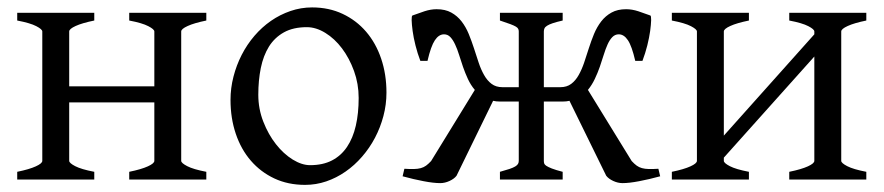

<svg xmlns="http://www.w3.org/2000/svg" viewBox="-20 -489 2407 523"><path d="M332 0V-21Q365.2 -27.8 382.8 -35.9Q400.4 -43.9 400.4 -50.8V-210H168.5V-50.8Q168.5 -44.9 184.8 -36.4Q201.2 -27.8 236.8 -21V0H26.9V-21Q60.1 -27.8 77.6 -35.9Q95.2 -43.9 95.2 -50.8V-403.3Q95.2 -409.2 78.9 -417.7Q62.5 -426.3 26.9 -433.1V-454.1H236.8V-433.1Q203.6 -426.3 186 -418.2Q168.5 -410.2 168.5 -403.3V-253.9H400.4V-403.3Q400.4 -409.2 384 -417.7Q367.7 -426.3 332 -433.1V-454.1H542V-433.1Q508.8 -426.3 491.2 -418.2Q473.6 -410.2 473.6 -403.3V-50.8Q473.6 -44.9 490 -36.4Q506.3 -27.8 542 -21V0Z M957 -222.2Q957 -260.7 944.3 -295.7Q931.6 -330.6 911.6 -357.2Q891.6 -383.8 866.2 -399.4Q840.8 -415 815.9 -415Q778.8 -415 753.4 -400.9Q728 -386.7 712.6 -362.1Q697.3 -337.4 690.4 -303.7Q683.6 -270 683.6 -231Q683.6 -192.4 697.3 -157.5Q710.9 -122.6 731.7 -96.2Q752.4 -69.8 777.3 -54.4Q802.2 -39.1 824.7 -39.1Q859.4 -39.1 884.3 -52Q909.2 -64.9 925.3 -88.9Q941.4 -112.8 949.2 -146.5Q957 -180.2 957 -222.2ZM1032.7 -236.8Q1032.7 -204.1 1024.4 -172.9Q1016.1 -141.6 1001.5 -113.8Q986.8 -85.9 966.3 -62.3Q945.8 -38.6 921.1 -21.5Q896.5 -4.4 868.7 5.1Q840.8 14.6 811 14.6Q764.6 14.6 727.3 -2.9Q689.9 -20.5 663.3 -51.3Q636.7 -82 622.3 -124.5Q607.9 -167 607.9 -216.8Q607.9 -249 616 -280.3Q624 -311.5 638.4 -339.6Q652.8 -367.7 673.1 -391.4Q693.4 -415 718 -432.1Q742.7 -449.2 771.2 -459Q799.8 -468.8 830.1 -468.8Q876 -468.8 913.3 -451.2Q950.7 -433.6 977.3 -402.6Q1003.9 -371.6 1018.3 -329.1Q1032.7 -286.6 1032.7 -236.8Z M1778.3 -8.8Q1748 -0.5 1720.9 4.6Q1693.8 9.8 1675.8 9.8Q1663.1 9.8 1650.4 3.9Q1637.7 -2 1631.3 -10.3L1531.2 -214.4Q1523.4 -212.4 1512.7 -212.4H1461.4V-50.8Q1461.4 -46.9 1462.4 -43.7Q1463.4 -40.5 1468 -37.4Q1472.7 -34.2 1483.2 -30Q1493.7 -25.9 1512.7 -21V0H1341.8V-21Q1357.9 -25.4 1367.9 -28.8Q1377.9 -32.2 1383.5 -35.6Q1389.2 -39.1 1391.1 -42.7Q1393.1 -46.4 1393.1 -50.8V-212.4H1342.3Q1331.1 -212.4 1323.2 -214.4L1223.6 -10.3Q1217.3 -2 1204.6 3.9Q1191.9 9.8 1179.2 9.8Q1161.1 9.8 1134 4.6Q1106.9 -0.5 1076.7 -8.8L1081.5 -29.3Q1096.7 -28.3 1107.4 -28.6Q1118.2 -28.8 1126.2 -31Q1134.3 -33.2 1140.6 -37.8Q1147 -42.5 1154.3 -50.3L1273.4 -244.1Q1262.2 -257.3 1254.6 -273.7Q1247.1 -290 1241.2 -306.9Q1235.4 -323.7 1230.5 -339.6Q1225.6 -355.5 1219.7 -367.9Q1213.9 -380.4 1206.8 -387.9Q1199.7 -395.5 1189.5 -395.5Q1175.3 -395.5 1164.6 -379.4Q1153.8 -363.3 1144.5 -323.2H1125Q1117.2 -343.8 1111.8 -365.2Q1106.4 -386.7 1104 -404.5Q1101.6 -422.4 1101.3 -434.1Q1101.1 -445.8 1103.5 -446.8Q1119.1 -452.6 1136.2 -458.3Q1153.3 -463.9 1169.4 -463.9Q1192.9 -463.9 1209.2 -454.8Q1225.6 -445.8 1237.3 -430.7Q1249 -415.5 1256.8 -396.5Q1264.6 -377.4 1271 -357.7Q1277.3 -337.9 1283.7 -318.8Q1290 -299.8 1298.6 -284.7Q1307.1 -269.5 1319.1 -260.5Q1331.1 -251.5 1348.6 -251.5H1393.1V-403.3Q1393.1 -406.7 1391.8 -409.9Q1390.6 -413.1 1385.5 -416.3Q1380.4 -419.4 1370.1 -423.3Q1359.9 -427.2 1341.8 -433.1V-454.1H1512.7V-433.1Q1495.6 -429.2 1485.6 -425.8Q1475.6 -422.4 1470.2 -418.9Q1464.8 -415.5 1463.1 -411.6Q1461.4 -407.7 1461.4 -403.3V-251.5H1506.3Q1523.9 -251.5 1535.9 -260.5Q1547.9 -269.5 1556.4 -284.7Q1564.9 -299.8 1571.3 -318.8Q1577.6 -337.9 1584 -357.7Q1590.3 -377.4 1598.1 -396.5Q1606 -415.5 1617.7 -430.7Q1629.4 -445.8 1645.8 -454.8Q1662.1 -463.9 1685.5 -463.9Q1701.7 -463.9 1718.8 -458.3Q1735.8 -452.6 1751.5 -446.8Q1753.9 -445.8 1753.7 -434.1Q1753.4 -422.4 1751 -404.5Q1748.5 -386.7 1743.2 -365.2Q1737.8 -343.8 1730 -323.2H1710.4Q1701.2 -363.3 1690.4 -379.4Q1679.7 -395.5 1665.5 -395.5Q1655.3 -395.5 1647.9 -387.9Q1640.6 -380.4 1635 -367.9Q1629.4 -355.5 1624.5 -339.6Q1619.6 -323.7 1613.8 -306.9Q1607.9 -290 1600.1 -273.7Q1592.3 -257.3 1581.5 -244.1L1700.7 -50.3Q1708 -42.5 1714.4 -37.8Q1720.7 -33.2 1728.8 -31Q1736.8 -28.8 1747.3 -28.6Q1757.8 -28.3 1773.4 -29.3Z M2129.9 0V-21Q2163.1 -27.8 2180.7 -35.9Q2198.2 -43.9 2198.2 -50.8V-335L1951.7 -59.6V-50.8Q1951.7 -44.9 1968 -36.4Q1984.4 -27.8 2020 -21V0H1810.1V-21Q1843.3 -27.8 1860.8 -35.9Q1878.4 -43.9 1878.4 -50.8V-403.3Q1878.4 -409.2 1862.1 -417.7Q1845.7 -426.3 1810.1 -433.1V-454.1H2020V-433.1Q1986.8 -426.3 1969.2 -418.2Q1951.7 -410.2 1951.7 -403.3V-119.6L2198.2 -395.5V-403.3Q2198.2 -409.2 2181.9 -417.7Q2165.5 -426.3 2129.9 -433.1V-454.1H2339.8V-433.1Q2306.6 -426.3 2289.1 -418.2Q2271.5 -410.2 2271.5 -403.3V-50.8Q2271.5 -44.9 2287.8 -36.4Q2304.2 -27.8 2339.8 -21V0Z"/></svg>

Font: Gentium Unicode
Style: Regular
Weight: 400
Version: Version 1.009